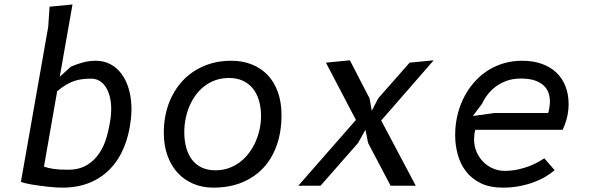

<svg xmlns="http://www.w3.org/2000/svg" viewBox="-20 -830 2640 858"><path d="M176.5 -85.5Q194 -79 219.5 -75.2Q245 -71.5 282.5 -71.5Q334 -71.5 368.2 -92.2Q402.5 -113 424.2 -146Q446 -179 457.2 -219.8Q468.5 -260.5 474 -300.5Q477 -323 477 -343Q477 -374.5 470.2 -399.5Q463.5 -424.5 451.8 -442.2Q440 -460 423.8 -469.2Q407.5 -478.5 388 -478.5Q366.5 -478.5 347.8 -476.2Q329 -474 311 -467.8Q293 -461.5 274.5 -450.5Q256 -439.5 235.5 -422.5ZM195.5 -710 201.5 -800 304 -810 247 -487 297.5 -532.5Q325.5 -544.5 352.5 -551.5Q379.5 -558.5 407.5 -558.5Q445 -558.5 474.5 -542.5Q504 -526.5 524.8 -497.5Q545.5 -468.5 556.5 -428.8Q567.5 -389 567.5 -342Q567.5 -331.5 566.8 -320.5Q566 -309.5 565 -298Q557.5 -228.5 534.2 -172Q511 -115.5 472.2 -75.2Q433.5 -35 380 -13.2Q326.5 8.5 258.5 8.5Q246 8.5 229.5 7.5Q213 6.5 194.8 4.5Q176.5 2.5 157.8 0Q139 -2.5 122.8 -5.2Q106.5 -8 93.5 -11.2Q80.5 -14.5 73.5 -17.5Z M933.5 8.5Q884 8.5 843.2 -9Q802.5 -26.5 773.2 -58.5Q744 -90.5 728 -135.8Q712 -181 712 -236.5Q712 -308 734.2 -367.2Q756.5 -426.5 796.2 -469Q836 -511.5 891.2 -535Q946.5 -558.5 1013 -558.5Q1064 -558.5 1105.5 -542Q1147 -525.5 1176.5 -494.2Q1206 -463 1222 -417.8Q1238 -372.5 1238 -315.5Q1238 -241 1216.8 -181Q1195.5 -121 1156 -79Q1116.5 -37 1060.2 -14.2Q1004 8.5 933.5 8.5ZM1146.5 -311Q1146.5 -348.5 1137.5 -379.8Q1128.5 -411 1110.5 -433.8Q1092.5 -456.5 1065.8 -469Q1039 -481.5 1003 -481.5Q970.5 -481.5 943 -471.8Q915.5 -462 893.5 -445Q871.5 -428 854.5 -404.8Q837.5 -381.5 826.2 -354.8Q815 -328 809.2 -298.5Q803.5 -269 803.5 -240Q803.5 -202.5 812 -171Q820.5 -139.5 837.8 -116.8Q855 -94 881.2 -81.5Q907.5 -69 943 -69Q975 -69 1002.5 -78.8Q1030 -88.5 1052.5 -105.8Q1075 -123 1092.5 -146.2Q1110 -169.5 1122 -196.5Q1134 -223.5 1140.2 -252.8Q1146.5 -282 1146.5 -311Z M1725.5 0 1625 -191 1613 -250 1580 -191 1412.5 0H1313L1570.5 -294L1436.5 -550L1543.5 -560.5L1631.5 -390.5L1641.5 -335L1670 -390.5L1810.5 -550L1918 -560.5L1683.5 -291.5L1838 0Z M2458.5 -69.5Q2443 -56 2420.2 -42Q2397.5 -28 2368 -16.8Q2338.5 -5.5 2302.8 1.5Q2267 8.5 2226 8.5Q2169.5 8.5 2129.5 -10.8Q2089.5 -30 2063.8 -62.5Q2038 -95 2026 -137.8Q2014 -180.5 2014 -227.5Q2014 -251 2017 -275Q2021.5 -311.5 2033.2 -347Q2045 -382.5 2063.8 -414Q2082.5 -445.5 2107.8 -472Q2133 -498.5 2164.5 -517.8Q2196 -537 2233.2 -547.8Q2270.5 -558.5 2313 -558.5Q2363 -558.5 2401.8 -544.5Q2440.5 -530.5 2467 -505Q2493.5 -479.5 2507.2 -443.8Q2521 -408 2521 -364.5Q2521 -343.5 2517.5 -323Q2515 -307.5 2511.2 -294.5Q2507.5 -281.5 2503.5 -271.5Q2499 -260 2494.5 -250H2104Q2101 -238.5 2099.8 -228Q2098.5 -217.5 2098.5 -207.5Q2098.5 -176.5 2110 -150.5Q2121.5 -124.5 2140.5 -105.8Q2159.5 -87 2184 -76.8Q2208.5 -66.5 2235 -66.5Q2267 -66.5 2295.2 -72.8Q2323.5 -79 2346.2 -88Q2369 -97 2386 -106.5Q2403 -116 2412.5 -122.5ZM2429.5 -325Q2430.5 -326.5 2432 -333Q2433.5 -339.5 2434.8 -347.8Q2436 -356 2436.8 -363.8Q2437.5 -371.5 2437.5 -376Q2437.5 -394 2432 -412.2Q2426.5 -430.5 2412 -445.5Q2397.5 -460.5 2372 -469.8Q2346.5 -479 2306.5 -479Q2274 -479 2246.8 -469.8Q2219.5 -460.5 2197.8 -444.8Q2176 -429 2160 -408.5Q2144 -388 2134 -366L2093 -311.5L2189.5 -325Z"/></svg>

Font: B612 Mono
Style: Italic
Weight: 400
Italic angle: -10°
Version: Version 1.005